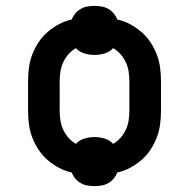

<svg xmlns="http://www.w3.org/2000/svg" viewBox="-20 -585 640 650"><path d="M300 45Q288 45 276 43Q264 41 253.5 35Q243 29 235 19.5Q227 10 223 -1Q200 -6 179.5 -17Q159 -28 141.5 -43Q124 -58 111 -77.5Q98 -97 89.5 -119Q81 -141 78 -164Q75 -187 75 -210V-310Q75 -333 78 -356Q81 -379 89.5 -401Q98 -423 111 -442.5Q124 -462 141.5 -477Q159 -492 179.5 -503Q200 -514 223 -519Q227 -530 235 -539.5Q243 -549 253.5 -555Q264 -561 276 -563Q288 -565 300 -565Q312 -565 324 -563Q336 -561 346.5 -555Q357 -549 365 -539.5Q373 -530 377 -519Q400 -514 420.5 -503Q441 -492 458.5 -477Q476 -462 489 -442.5Q502 -423 510.5 -401Q519 -379 522 -356Q525 -333 525 -310V-210Q525 -187 522 -164Q519 -141 510.5 -119Q502 -97 489 -77.5Q476 -58 458.5 -43Q441 -28 420.5 -17Q400 -6 377 -1Q373 10 365 19.5Q357 29 346.5 35Q336 41 324 43Q312 45 300 45ZM363 -98Q377 -106 388 -118.5Q399 -131 406 -146Q413 -161 415.5 -177.5Q418 -194 418 -210V-310Q418 -326 415.5 -342.5Q413 -359 406 -374Q399 -389 388 -401.5Q377 -414 363 -422Q351 -409 334 -404Q317 -399 300 -399Q283 -399 266 -404Q249 -409 237 -422Q223 -414 212 -401.5Q201 -389 194 -374Q187 -359 184.5 -342.5Q182 -326 182 -310V-210Q182 -194 184.5 -177.5Q187 -161 194 -146Q201 -131 212 -118.5Q223 -106 237 -98Q249 -111 266 -116Q283 -121 300 -121Q317 -121 334 -116Q351 -111 363 -98Z"/></svg>

Font: Iosevka Aile Semibold
Style: Regular
Weight: 600
Designer: Belleve Invis
Foundry: Belleve Invis
Version: Version 31.1.0; ttfautohint (v1.8.4)